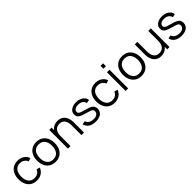

<svg xmlns="http://www.w3.org/2000/svg" viewBox="403 -2318 3926 3926"><g transform="rotate(-45 2366.0 -355.0)"><path d="M294 15Q212.3 15 156 -21.5Q99.7 -58 70.3 -122.3Q41 -186.7 40 -270Q41 -355 70.9 -419.2Q100.8 -483.3 157.3 -519.2Q213.8 -555 294.7 -555Q376.5 -555 437.2 -515.1Q498 -475.2 520.3 -405.7L448.3 -382.3Q429.3 -431 388.2 -457.8Q347.2 -484.7 294 -484.7Q234.3 -484.7 195.5 -457.2Q156.7 -429.8 137.7 -381.4Q118.7 -333 118 -270Q119 -173.2 163.1 -114.2Q207.2 -55.3 294 -55.3Q349 -55.3 387.7 -80.7Q426.3 -106 446.7 -154.3L520.3 -132.7Q490.3 -60.7 432.3 -22.8Q374.3 15 294 15Z M834.2 15Q753.7 15 696.5 -21.5Q639.3 -58 608.9 -122.4Q578.5 -186.8 578.5 -270.7Q578.5 -355.5 609.5 -419.6Q640.5 -483.7 697.8 -519.3Q755.2 -555 834.2 -555Q915 -555 972.2 -518.7Q1029.5 -482.3 1059.8 -418.2Q1090.2 -354.2 1090.2 -270.7Q1090.2 -185.7 1059.6 -121.4Q1029 -57.2 971.6 -21.1Q914.2 15 834.2 15ZM834.2 -55.3Q924 -55.3 968.1 -115.2Q1012.2 -175.2 1012.2 -270.7Q1012.2 -368.3 967.8 -426.5Q923.3 -484.7 834.2 -484.7Q773.7 -484.7 734.3 -457.3Q695 -430 675.8 -381.8Q656.5 -333.7 656.5 -270.7Q656.5 -173.2 701.6 -114.2Q746.7 -55.3 834.2 -55.3Z M1664 0H1590V-275.7Q1590 -320.5 1581.5 -358.2Q1573 -396 1554.2 -424.2Q1535.3 -452.3 1505.6 -467.8Q1475.8 -483.3 1433.3 -483.3Q1394.5 -483.3 1364.7 -470Q1334.8 -456.7 1314.7 -431.4Q1294.5 -406.2 1284.1 -370Q1273.7 -333.8 1273.7 -288L1221.7 -299.7Q1221.7 -382.7 1250.7 -439.2Q1279.7 -495.7 1330.6 -524.5Q1381.5 -553.3 1447.7 -553.3Q1496.2 -553.3 1532.3 -538.5Q1568.5 -523.7 1593.8 -498.2Q1619 -472.7 1634.5 -439.8Q1650 -406.8 1657 -370.2Q1664 -333.5 1664 -297ZM1273.7 0H1199.7V-540H1266V-407H1273.7Z M1995.7 14.3Q1900.7 14.3 1839.4 -26.6Q1778.2 -67.5 1764 -140.7L1839 -153Q1850.8 -107 1893.8 -79.8Q1936.7 -52.7 1999.7 -52.7Q2061 -52.7 2096.5 -78.4Q2132 -104.2 2132 -148.7Q2132 -173.7 2120.7 -189.4Q2109.3 -205.2 2074.9 -218.7Q2040.5 -232.2 1972 -250.7Q1898.7 -270.3 1857 -290.5Q1815.3 -310.7 1798 -336.9Q1780.7 -363.2 1780.7 -401Q1780.7 -447 1806.5 -481.8Q1832.3 -516.5 1878.4 -535.8Q1924.5 -555 1985.7 -555Q2046.5 -555 2094.7 -535.3Q2142.8 -515.7 2172.4 -480.2Q2202 -444.7 2207.3 -397.7L2132.3 -384Q2124.8 -431.7 2085.2 -459.3Q2045.5 -487 1984.7 -488Q1927.2 -489.5 1891.1 -466.3Q1855 -443.2 1855 -404.7Q1855 -383 1867.9 -367.7Q1880.8 -352.3 1915.1 -339Q1949.3 -325.7 2013 -309.7Q2087.5 -290.7 2130.1 -269.6Q2172.7 -248.5 2190.5 -219.9Q2208.3 -191.3 2208.3 -149.7Q2208.3 -73 2151.7 -29.3Q2095 14.3 1995.7 14.3Z M2543 15Q2461.3 15 2405 -21.5Q2348.7 -58 2319.3 -122.3Q2290 -186.7 2289 -270Q2290 -355 2319.9 -419.2Q2349.8 -483.3 2406.3 -519.2Q2462.8 -555 2543.7 -555Q2625.5 -555 2686.2 -515.1Q2747 -475.2 2769.3 -405.7L2697.3 -382.3Q2678.3 -431 2637.2 -457.8Q2596.2 -484.7 2543 -484.7Q2483.3 -484.7 2444.5 -457.2Q2405.7 -429.8 2386.7 -381.4Q2367.7 -333 2367 -270Q2368 -173.2 2412.1 -114.2Q2456.2 -55.3 2543 -55.3Q2598 -55.3 2636.7 -80.7Q2675.3 -106 2695.7 -154.3L2769.3 -132.7Q2739.3 -60.7 2681.3 -22.8Q2623.3 15 2543 15Z M2940.8 -642.3H2867.5V-725H2940.8ZM2940.8 0H2867.5V-540H2940.8Z M3316.7 15Q3236.2 15 3179 -21.5Q3121.8 -58 3091.4 -122.4Q3061 -186.8 3061 -270.7Q3061 -355.5 3092 -419.6Q3123 -483.7 3180.3 -519.3Q3237.7 -555 3316.7 -555Q3397.5 -555 3454.8 -518.7Q3512 -482.3 3542.3 -418.2Q3572.7 -354.2 3572.7 -270.7Q3572.7 -185.7 3542.1 -121.4Q3511.5 -57.2 3454.1 -21.1Q3396.7 15 3316.7 15ZM3316.7 -55.3Q3406.5 -55.3 3450.6 -115.2Q3494.7 -175.2 3494.7 -270.7Q3494.7 -368.3 3450.2 -426.5Q3405.8 -484.7 3316.7 -484.7Q3256.2 -484.7 3216.8 -457.3Q3177.5 -430 3158.2 -381.8Q3139 -333.7 3139 -270.7Q3139 -173.2 3184.1 -114.2Q3229.2 -55.3 3316.7 -55.3Z M3888.8 13.3Q3840.3 13.3 3804.2 -1.5Q3768 -16.3 3742.8 -41.8Q3717.5 -67.3 3702 -100.2Q3686.5 -133.2 3679.5 -169.8Q3672.5 -206.5 3672.5 -243V-540H3746.5V-264.3Q3746.5 -219.8 3755 -181.9Q3763.5 -144 3782.3 -115.8Q3801.2 -87.7 3830.9 -72.2Q3860.7 -56.7 3903.2 -56.7Q3942 -56.7 3971.8 -70Q4001.7 -83.3 4021.8 -108.6Q4042 -133.8 4052.4 -170.1Q4062.8 -206.3 4062.8 -252L4114.8 -240.3Q4114.8 -157.3 4085.8 -100.8Q4056.8 -44.3 4005.9 -15.5Q3955 13.3 3888.8 13.3ZM4136.5 0H4070.5V-133H4062.8V-540H4136.5Z M4478.2 14.3Q4383.2 14.3 4321.9 -26.6Q4260.7 -67.5 4246.5 -140.7L4321.5 -153Q4333.3 -107 4376.2 -79.8Q4419.2 -52.7 4482.2 -52.7Q4543.5 -52.7 4579 -78.4Q4614.5 -104.2 4614.5 -148.7Q4614.5 -173.7 4603.2 -189.4Q4591.8 -205.2 4557.4 -218.7Q4523 -232.2 4454.5 -250.7Q4381.2 -270.3 4339.5 -290.5Q4297.8 -310.7 4280.5 -336.9Q4263.2 -363.2 4263.2 -401Q4263.2 -447 4289 -481.8Q4314.8 -516.5 4360.9 -535.8Q4407 -555 4468.2 -555Q4529 -555 4577.2 -535.3Q4625.3 -515.7 4654.9 -480.2Q4684.5 -444.7 4689.8 -397.7L4614.8 -384Q4607.3 -431.7 4567.7 -459.3Q4528 -487 4467.2 -488Q4409.7 -489.5 4373.6 -466.3Q4337.5 -443.2 4337.5 -404.7Q4337.5 -383 4350.4 -367.7Q4363.3 -352.3 4397.6 -339Q4431.8 -325.7 4495.5 -309.7Q4570 -290.7 4612.6 -269.6Q4655.2 -248.5 4673 -219.9Q4690.8 -191.3 4690.8 -149.7Q4690.8 -73 4634.2 -29.3Q4577.5 14.3 4478.2 14.3Z"/></g></svg>

Font: Manrope Variable Light
Style: Regular
Weight: 200
Designer: Mikhail Sharanda
Foundry: Mikhail Sharanda
Version: Version 4.505